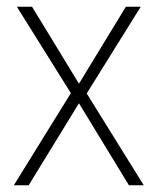

<svg xmlns="http://www.w3.org/2000/svg" viewBox="-20 -549 469 569"><path d="M190 -273 30 -529H75L214 -301L353 -529H397L237 -272L406 0H362L214 -243L65 0H21Z"/></svg>

Font: Noto Sans Gujarati SemiCondensed ExtraLight
Style: Regular
Weight: 200
Width: 4
Designer: Jelle Bosma - Monotype Design Team, Universal Thirst
Foundry: Monotype Imaging Inc.
Version: Version 2.106; ttfautohint (v1.8.4.7-5d5b)